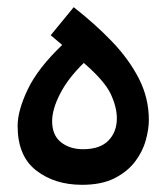

<svg xmlns="http://www.w3.org/2000/svg" viewBox="-20 -513 464 534"><path d="M208 1Q132 1 80.5 -39Q29 -79 29 -163Q29 -205 57 -264Q85 -323 153 -388L121 -415L185 -493Q244 -447 291.5 -397.5Q339 -348 366.5 -294Q394 -240 394 -179Q394 -154 385.5 -123Q377 -92 356 -64Q335 -36 299 -17.5Q263 1 208 1ZM211 -98Q258 -98 281.5 -122Q305 -146 305 -184Q305 -215 288 -251.5Q271 -288 213 -338Q169 -295 147 -252Q125 -209 125 -176Q125 -137 149.5 -117.5Q174 -98 211 -98Z"/></svg>

Font: Noto Sans Arabic Med
Style: Regular
Weight: 500
Designer: Monotype Design Team, Nadine Chahine, Nizar Qandah and Khaled Hosny
Foundry: Monotype Imaging Inc.
Version: Version 2.012; ttfautohint (v1.8.4.7-5d5b)